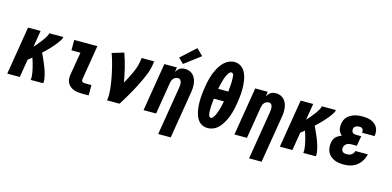

<svg xmlns="http://www.w3.org/2000/svg" viewBox="-84 -1310 4169 2041"><g transform="rotate(15 2000.0 -290.0)"><path d="M0 0 87 -530H225L195 -349Q208 -362 220.5 -376.5Q233 -391 244.5 -405.5Q256 -420 267.5 -434.5Q279 -449 289 -464.5Q299 -480 308 -496Q317 -512 320 -530H475Q473 -513 464 -498Q455 -483 444.5 -468.5Q434 -454 423 -440Q412 -426 400 -412.5Q388 -399 376 -386Q364 -373 351.5 -360.5Q339 -348 326 -335.5Q313 -323 300 -311Q309 -293 317.5 -274.5Q326 -256 334 -237.5Q342 -219 350 -200Q358 -181 365 -162Q372 -143 378 -123.5Q384 -104 389 -84Q394 -64 396.5 -42.5Q399 -21 396 0H258Q261 -21 259.5 -41Q258 -61 254.5 -81Q251 -101 246.5 -120.5Q242 -140 237 -159Q232 -178 226 -197Q220 -216 214 -234Q203 -225 192.5 -216.5Q182 -208 171 -199L138 0Z M824 0Q800 0 775.5 -3Q751 -6 729.5 -14.5Q708 -23 690 -37.5Q672 -52 661.5 -72.5Q651 -93 649.5 -117.5Q648 -142 652 -166L694 -416H595V-530H850L787 -147Q786 -140 788 -133Q790 -126 796 -121.5Q802 -117 809 -115.5Q816 -114 824 -114H896V0Z M1098 0Q1104 -33 1103.5 -65.5Q1103 -98 1099.5 -130Q1096 -162 1091 -193.5Q1086 -225 1080 -256Q1074 -287 1067 -318Q1060 -349 1052 -379.5Q1044 -410 1035 -440Q1026 -470 1015 -499L1144 -538Q1171 -464 1190 -386Q1209 -308 1223 -229Q1240 -259 1255.5 -289.5Q1271 -320 1285.5 -350.5Q1300 -381 1311.5 -413Q1323 -445 1329 -477L1337 -530H1475L1467 -477Q1460 -435 1444 -394Q1428 -353 1409.5 -312.5Q1391 -272 1370.5 -232.5Q1350 -193 1328 -154Q1306 -115 1283 -76.5Q1260 -38 1236 0Z M1716 205 1803 -324Q1805 -335 1806 -345.5Q1807 -356 1807 -366.5Q1807 -377 1805 -387Q1803 -397 1798.5 -405.5Q1794 -414 1785 -419Q1776 -424 1766 -424Q1753 -424 1740 -418Q1727 -412 1717.5 -401.5Q1708 -391 1703 -378Q1698 -365 1696 -352L1638 0H1500L1587 -530H1725L1717 -479Q1725 -492 1735 -503.5Q1745 -515 1758 -523.5Q1771 -532 1785.5 -535Q1800 -538 1814 -538Q1840 -538 1864 -528.5Q1888 -519 1904.5 -501Q1921 -483 1930.5 -459.5Q1940 -436 1943 -410.5Q1946 -385 1944.5 -358.5Q1943 -332 1938 -305L1854 205ZM1777 -582 1721 -638 1883 -785 1953 -715Z M2207 8Q2186 8 2166 2.5Q2146 -3 2129.5 -14.5Q2113 -26 2101.5 -42Q2090 -58 2081.5 -76Q2073 -94 2067.5 -114Q2062 -134 2059 -154Q2056 -174 2054 -194.5Q2052 -215 2052 -236Q2052 -257 2053 -278.5Q2054 -300 2056 -321Q2058 -342 2060.5 -363.5Q2063 -385 2067 -406Q2071 -432 2076.5 -459Q2082 -486 2089.5 -512.5Q2097 -539 2107 -564.5Q2117 -590 2130.5 -615.5Q2144 -641 2161 -664Q2178 -687 2200 -705.5Q2222 -724 2249 -734.5Q2276 -745 2303 -745Q2328 -745 2351 -736Q2374 -727 2391.5 -710.5Q2409 -694 2420 -673Q2431 -652 2438.5 -629Q2446 -606 2450 -581.5Q2454 -557 2455.5 -532Q2457 -507 2457 -481.5Q2457 -456 2455 -430.5Q2453 -405 2449.5 -379.5Q2446 -354 2442 -329Q2438 -303 2432.5 -276Q2427 -249 2419.5 -222.5Q2412 -196 2402 -170.5Q2392 -145 2378.5 -120Q2365 -95 2348 -71.5Q2331 -48 2309 -29.5Q2287 -11 2260 -1.5Q2233 8 2207 8ZM2319 -424Q2320 -436 2321 -447Q2322 -458 2323 -469Q2324 -480 2325 -491Q2326 -502 2326.5 -513Q2327 -524 2327.5 -535Q2328 -546 2327 -557Q2326 -568 2326 -579Q2326 -590 2325 -600.5Q2324 -611 2317 -620Q2310 -629 2299 -629Q2288 -629 2279 -619.5Q2270 -610 2263.5 -600Q2257 -590 2252.5 -579.5Q2248 -569 2243.5 -558Q2239 -547 2235.5 -536Q2232 -525 2229 -514Q2226 -503 2223 -491.5Q2220 -480 2217.5 -469Q2215 -458 2212.5 -447Q2210 -436 2208 -424ZM2212 -106Q2223 -106 2231.5 -116Q2240 -126 2246 -136Q2252 -146 2257 -156.5Q2262 -167 2266 -178Q2270 -189 2273.5 -200Q2277 -211 2280.5 -222Q2284 -233 2286.5 -244Q2289 -255 2291.5 -266Q2294 -277 2296.5 -288Q2299 -299 2301 -311H2191Q2189 -299 2188 -288Q2187 -277 2186 -266Q2185 -255 2184 -244Q2183 -233 2182.5 -222Q2182 -211 2182 -199.5Q2182 -188 2182 -177.5Q2182 -167 2183 -156Q2184 -145 2186 -134.5Q2188 -124 2194.5 -115Q2201 -106 2212 -106Z M2716 205 2803 -324Q2805 -335 2806 -345.5Q2807 -356 2807 -366.5Q2807 -377 2805 -387Q2803 -397 2798.5 -405.5Q2794 -414 2785 -419Q2776 -424 2766 -424Q2753 -424 2740 -418Q2727 -412 2717.5 -401.5Q2708 -391 2703 -378Q2698 -365 2696 -352L2638 0H2500L2587 -530H2725L2717 -479Q2725 -492 2735 -503.5Q2745 -515 2758 -523.5Q2771 -532 2785.5 -535Q2800 -538 2814 -538Q2840 -538 2864 -528.5Q2888 -519 2904.5 -501Q2921 -483 2930.5 -459.5Q2940 -436 2943 -410.5Q2946 -385 2944.5 -358.5Q2943 -332 2938 -305L2854 205Z M3000 0 3087 -530H3225L3195 -349Q3208 -362 3220.5 -376.5Q3233 -391 3244.5 -405.5Q3256 -420 3267.5 -434.5Q3279 -449 3289 -464.5Q3299 -480 3308 -496Q3317 -512 3320 -530H3475Q3473 -513 3464 -498Q3455 -483 3444.5 -468.5Q3434 -454 3423 -440Q3412 -426 3400 -412.5Q3388 -399 3376 -386Q3364 -373 3351.5 -360.5Q3339 -348 3326 -335.5Q3313 -323 3300 -311Q3309 -293 3317.5 -274.5Q3326 -256 3334 -237.5Q3342 -219 3350 -200Q3358 -181 3365 -162Q3372 -143 3378 -123.5Q3384 -104 3389 -84Q3394 -64 3396.5 -42.5Q3399 -21 3396 0H3258Q3261 -21 3259.5 -41Q3258 -61 3254.5 -81Q3251 -101 3246.5 -120.5Q3242 -140 3237 -159Q3232 -178 3226 -197Q3220 -216 3214 -234Q3203 -225 3192.5 -216.5Q3182 -208 3171 -199L3138 0Z M3706 8Q3679 8 3652 4.5Q3625 1 3601 -9.5Q3577 -20 3557.5 -36.5Q3538 -53 3526.5 -76Q3515 -99 3512 -126Q3509 -153 3513 -180Q3516 -198 3523 -215Q3530 -232 3543 -245Q3556 -258 3572.5 -267.5Q3589 -277 3606 -283Q3594 -293 3584.5 -306.5Q3575 -320 3570 -336Q3565 -352 3564.5 -369.5Q3564 -387 3567 -405Q3570 -426 3579 -446.5Q3588 -467 3604 -483Q3620 -499 3640 -510Q3660 -521 3681 -527Q3702 -533 3723 -535.5Q3744 -538 3765 -538Q3789 -538 3813 -535Q3837 -532 3859 -524Q3881 -516 3899 -502Q3917 -488 3929 -468.5Q3941 -449 3944.5 -425.5Q3948 -402 3945 -378Q3944 -375 3943.5 -373Q3943 -371 3943 -369H3806Q3806 -370 3806 -370.5Q3806 -371 3806 -372Q3808 -382 3806.5 -392Q3805 -402 3799.5 -409.5Q3794 -417 3784.5 -420.5Q3775 -424 3765 -424Q3755 -424 3745 -422.5Q3735 -421 3725.5 -416.5Q3716 -412 3709.5 -403.5Q3703 -395 3701 -385Q3700 -374 3701.5 -363.5Q3703 -353 3710 -345Q3717 -337 3727 -334Q3737 -331 3748 -331H3807L3788 -221H3730Q3717 -221 3704 -218.5Q3691 -216 3679 -209Q3667 -202 3659 -190Q3651 -178 3649 -165Q3647 -153 3649.5 -140.5Q3652 -128 3660.5 -120Q3669 -112 3681 -109Q3693 -106 3706 -106Q3719 -106 3732.5 -109Q3746 -112 3757.5 -119.5Q3769 -127 3777 -138.5Q3785 -150 3788 -163H3925Q3920 -139 3909.5 -116Q3899 -93 3883.5 -72.5Q3868 -52 3847 -35.5Q3826 -19 3802.5 -9.5Q3779 0 3754.5 4Q3730 8 3706 8Z"/></g></svg>

Font: Iosevka Curly Heavy Oblique
Style: Regular
Weight: 900
Italic angle: -9°
Monospace: yes
Designer: Belleve Invis
Foundry: Belleve Invis
Version: Version 11.1.0; ttfautohint (v1.8.3)